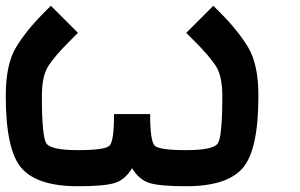

<svg xmlns="http://www.w3.org/2000/svg" viewBox="-20 -645 1040 665"><path d="M750 -312.5Q750 -382.8 726.6 -418Q703.1 -453.1 656.2 -500Q632.8 -523.4 625 -531.2L718.8 -625Q726.6 -617.2 742.2 -601.6Q804.7 -539.1 839.8 -480.5Q875 -421.9 875 -312.5Q875 -125 820.3 -62.5Q765.6 0 625 0Q531.2 0 496.1 -11.7Q460.9 -23.4 437.5 -62.5Q414.1 -23.4 378.9 -11.7Q343.8 0 250 0Q109.4 0 54.7 -62.5Q0 -125 0 -312.5Q0 -421.9 35.2 -480.5Q70.3 -539.1 132.8 -601.6Q148.4 -617.2 156.2 -625L250 -531.2Q242.2 -523.4 218.8 -500Q171.9 -453.1 148.4 -418Q125 -382.8 125 -312.5Q125 -171.9 140.6 -148.4Q156.2 -125 250 -125Q343.8 -125 359.4 -140.6Q375 -156.2 375 -250H500Q500 -156.2 515.6 -140.6Q531.2 -125 625 -125Q718.8 -125 734.4 -148.4Q750 -171.9 750 -312.5Z"/></svg>

Font: CraftyPE
Style: Regular
Weight: 400
Designer: Erek Butcher
Foundry: Haunted Coop
Version: Version 0.018;April 4, 2024;FontCreator 15.0.0.2962 64-bit